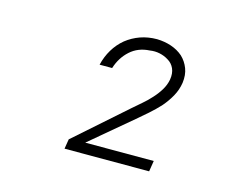

<svg xmlns="http://www.w3.org/2000/svg" viewBox="-65 -811 717 579"><g transform="rotate(15 293.5 -521.5)"><path d="M440.4 -325.7 445.8 -359.4H231.9L360.8 -467.8Q377 -481.4 394.5 -496.8Q412.1 -512.2 428.2 -529.8Q443.4 -547.4 454.3 -567.1Q465.3 -586.9 468.8 -609.4Q472.2 -634.8 464.6 -654.5Q457 -674.3 441.9 -688.5Q426.3 -702.1 405.3 -709.2Q384.3 -716.3 360.8 -716.8Q333 -716.8 308.8 -708.3Q284.7 -699.7 265.1 -684.1Q245.6 -668 232.4 -646Q219.2 -624 212.9 -597.7H252Q262.7 -631.8 287.4 -654.1Q312 -676.3 348.1 -678.2Q363.8 -680.7 378.9 -677.5Q394 -674.3 406.2 -666.5Q419.9 -658.7 426.5 -644Q433.1 -629.4 429.7 -608.9Q426.3 -591.3 416.7 -575.7Q407.2 -560.1 394.5 -546.4Q381.8 -532.2 367.4 -520Q353 -507.8 340.3 -496.6L181.2 -356L176.3 -325.7Z"/></g></svg>

Font: Roboto Mono ExtraLight
Style: Italic
Weight: 250
Italic angle: -10°
Monospace: yes
Designer: Google
Version: Version 3.000